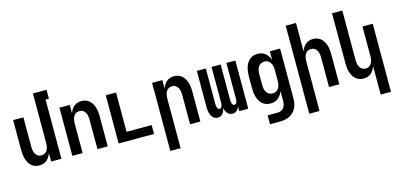

<svg xmlns="http://www.w3.org/2000/svg" viewBox="-79 -1261 4159 2002"><g transform="rotate(-15 2000.0 -260.0)"><path d="M202 8Q178 8 155.5 0Q133 -8 115.5 -24.5Q98 -41 87 -62Q76 -83 69.5 -106Q63 -129 61 -152.5Q59 -176 59 -200V-520H170V-200Q170 -187 171.5 -174Q173 -161 176.5 -148.5Q180 -136 186.5 -125Q193 -114 202.5 -105Q212 -96 224.5 -92Q237 -88 250 -88Q263 -88 275.5 -92Q288 -96 297.5 -105Q307 -114 313.5 -125Q320 -136 323.5 -148.5Q327 -161 328.5 -174Q330 -187 330 -200V-735H477V-639H441V0H330V-90Q322 -70 310.5 -51Q299 -32 282.5 -18.5Q266 -5 245 1.5Q224 8 202 8Z M559 0V-520H670V-430Q678 -450 689.5 -469Q701 -488 717.5 -501.5Q734 -515 755 -521.5Q776 -528 798 -528Q822 -528 844.5 -520Q867 -512 884.5 -495.5Q902 -479 913 -458Q924 -437 930.5 -414Q937 -391 939 -367.5Q941 -344 941 -320V0H830V-320Q830 -333 828.5 -346Q827 -359 823.5 -371.5Q820 -384 813.5 -395Q807 -406 797.5 -415Q788 -424 775.5 -428Q763 -432 750 -432Q737 -432 724.5 -428Q712 -424 702.5 -415Q693 -406 686.5 -395Q680 -384 676.5 -371.5Q673 -359 671.5 -346Q670 -333 670 -320V0Z M1059 0V-520H1170V-96H1441V0Z M1559 215V-520H1670V-430Q1678 -450 1689.5 -469Q1701 -488 1717.5 -501.5Q1734 -515 1755 -521.5Q1776 -528 1798 -528Q1822 -528 1844.5 -520Q1867 -512 1884.5 -495.5Q1902 -479 1913 -458Q1924 -437 1930.5 -414Q1937 -391 1939 -367.5Q1941 -344 1941 -320V0H1830V-320Q1830 -333 1828.5 -346Q1827 -359 1823.5 -371.5Q1820 -384 1813.5 -395Q1807 -406 1797.5 -415Q1788 -424 1775.5 -428Q1763 -432 1750 -432Q1737 -432 1724.5 -428Q1712 -424 1702.5 -415Q1693 -406 1686.5 -395Q1680 -384 1676.5 -371.5Q1673 -359 1671.5 -346Q1670 -333 1670 -320V215Z M2128 8Q2113 8 2098 1.5Q2083 -5 2073 -17Q2063 -29 2057 -43.5Q2051 -58 2047.5 -73.5Q2044 -89 2043 -104.5Q2042 -120 2042 -136V-520H2139V-136Q2139 -127 2140 -117.5Q2141 -108 2144 -99Q2147 -90 2154 -83Q2161 -76 2170 -76Q2179 -76 2186 -83Q2193 -90 2196 -99Q2199 -108 2200 -117.5Q2201 -127 2201 -136V-520H2299V-136Q2299 -127 2300 -117.5Q2301 -108 2304 -99Q2307 -90 2314 -83Q2321 -76 2330 -76Q2339 -76 2346 -83Q2353 -90 2356 -99Q2359 -108 2360 -117.5Q2361 -127 2361 -136V-520H2458V0H2361V-52Q2357 -40 2350.5 -29Q2344 -18 2334.5 -9.5Q2325 -1 2313 3.5Q2301 8 2288 8Q2273 8 2258 1.5Q2243 -5 2233 -17Q2223 -29 2217 -43.5Q2211 -58 2207 -73Q2204 -58 2198 -43.5Q2192 -29 2182.5 -17Q2173 -5 2158.5 1.5Q2144 8 2128 8Z M2635 215V119H2741Q2761 119 2779.5 111.5Q2798 104 2809.5 88.5Q2821 73 2825.5 54Q2830 35 2830 15V-91Q2822 -70 2810 -51.5Q2798 -33 2781 -19Q2764 -5 2742 1.5Q2720 8 2698 8Q2674 8 2651 0.5Q2628 -7 2610 -23.5Q2592 -40 2580.5 -61Q2569 -82 2562.5 -105Q2556 -128 2553.5 -152Q2551 -176 2551 -200V-320Q2551 -344 2553.5 -368Q2556 -392 2562.5 -415Q2569 -438 2580.5 -459Q2592 -480 2610 -496.5Q2628 -513 2651 -520.5Q2674 -528 2698 -528Q2720 -528 2742 -521.5Q2764 -515 2781 -501Q2798 -487 2810 -468.5Q2822 -450 2830 -429V-520H2941V15Q2941 42 2936.5 68.5Q2932 95 2920 119.5Q2908 144 2889 163Q2870 182 2845.5 194Q2821 206 2794.5 210.5Q2768 215 2741 215ZM2746 -88Q2766 -88 2784 -97.5Q2802 -107 2812 -124Q2822 -141 2826 -160.5Q2830 -180 2830 -200V-320Q2830 -340 2826 -359.5Q2822 -379 2812 -396Q2802 -413 2784 -422.5Q2766 -432 2746 -432Q2726 -432 2708 -422.5Q2690 -413 2680 -396Q2670 -379 2666 -359.5Q2662 -340 2662 -320V-200Q2662 -180 2666 -160.5Q2670 -141 2680 -124Q2690 -107 2708 -97.5Q2726 -88 2746 -88Z M3059 215V-735H3170V-430Q3178 -450 3189.5 -469Q3201 -488 3217.5 -501.5Q3234 -515 3255 -521.5Q3276 -528 3298 -528Q3322 -528 3344.5 -520Q3367 -512 3384.5 -495.5Q3402 -479 3413 -458Q3424 -437 3430.5 -414Q3437 -391 3439 -367.5Q3441 -344 3441 -320V0H3330V-320Q3330 -333 3328.5 -346Q3327 -359 3323.5 -371.5Q3320 -384 3313.5 -395Q3307 -406 3297.5 -415Q3288 -424 3275.5 -428Q3263 -432 3250 -432Q3237 -432 3224.5 -428Q3212 -424 3202.5 -415Q3193 -406 3186.5 -395Q3180 -384 3176.5 -371.5Q3173 -359 3171.5 -346Q3170 -333 3170 -320V215Z M3830 215V-90Q3822 -70 3810.5 -51Q3799 -32 3782.5 -18.5Q3766 -5 3745 1.5Q3724 8 3702 8Q3678 8 3655.5 0Q3633 -8 3615.5 -24.5Q3598 -41 3587 -62Q3576 -83 3569.5 -106Q3563 -129 3561 -152.5Q3559 -176 3559 -200V-735H3670V-200Q3670 -187 3671.5 -174Q3673 -161 3676.5 -148.5Q3680 -136 3686.5 -125Q3693 -114 3702.5 -105Q3712 -96 3724.5 -92Q3737 -88 3750 -88Q3763 -88 3775.5 -92Q3788 -96 3797.5 -105Q3807 -114 3813.5 -125Q3820 -136 3823.5 -148.5Q3827 -161 3828.5 -174Q3830 -187 3830 -200V-520H3941V215Z"/></g></svg>

Font: Moesevka
Style: Bold
Weight: 700
Monospace: yes
Designer: Belleve Invis
Foundry: Belleve Invis
Version: Version 32.5.0; ttfautohint (v1.8.4)